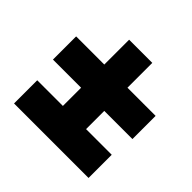

<svg xmlns="http://www.w3.org/2000/svg" viewBox="-140 -730 820 820"><g transform="rotate(45 270.0 -320.0)"><path d="M340 -440H510V-300H340V-190H495V-50H45V-190H200V-300H30V-440H200V-590H340Z"/></g></svg>

Font: Russo One
Style: Regular
Weight: 400
Designer: Jovanny lemonad
Foundry: Jovanny Lemonad
Version: Version 1.001